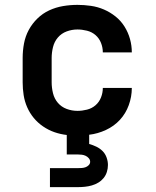

<svg xmlns="http://www.w3.org/2000/svg" viewBox="-20 -548 640 788"><path d="M185 220V142H300Q308 142 315.5 141.5Q323 141 330.5 138.5Q338 136 344 130Q350 124 350 116Q350 108 344.5 101.5Q339 95 331.5 91.5Q324 88 316 87Q308 86 300 86H254V6Q228 3 203.5 -5.5Q179 -14 157 -29Q135 -44 118.5 -64Q102 -84 91.5 -108Q81 -132 77 -158Q73 -184 73 -210V-310Q73 -340 78.5 -369.5Q84 -399 98 -425Q112 -451 133.5 -472Q155 -493 182 -505.5Q209 -518 238.5 -523Q268 -528 298 -528Q325 -528 353 -524Q381 -520 406.5 -509Q432 -498 454 -480.5Q476 -463 491 -439Q506 -415 513.5 -388Q521 -361 521 -333H402Q402 -353 394.5 -372Q387 -391 372 -404Q357 -417 337 -422Q317 -427 298 -427Q275 -427 253.5 -419Q232 -411 217.5 -394Q203 -377 197.5 -354.5Q192 -332 192 -310V-210Q192 -188 197.5 -165.5Q203 -143 217.5 -126Q232 -109 253.5 -101Q275 -93 298 -93Q317 -93 337 -98Q357 -103 372 -116Q387 -129 394.5 -148Q402 -167 402 -187H521Q521 -151 508.5 -116.5Q496 -82 472 -56Q448 -30 414.5 -14.5Q381 1 346 5V43Q361 47 375.5 54Q390 61 401 72Q412 83 417.5 98.5Q423 114 423 129Q423 144 418.5 158Q414 172 405 183Q396 194 383.5 201.5Q371 209 357 213Q343 217 328.5 218.5Q314 220 300 220Z"/></svg>

Font: Iosevka Fixed Extended
Style: Bold
Weight: 700
Width: 7
Monospace: yes
Designer: Belleve Invis
Foundry: Belleve Invis
Version: Version 24.1.1; ttfautohint (v1.8.4)